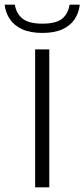

<svg xmlns="http://www.w3.org/2000/svg" viewBox="-55 -808 364 828"><path d="M96.5 0V-595H157.5V0ZM128 -666Q75.5 -666 41 -681.8Q6.5 -697.5 -12.2 -725Q-31 -752.5 -35 -788H9Q15 -750 41.8 -728Q68.5 -706 128 -706Q188 -706 213.8 -728Q239.5 -750 245 -788H289Q285 -752 266.8 -724.8Q248.5 -697.5 214.2 -681.8Q180 -666 128 -666Z"/></svg>

Font: Encode Sans SC SemiExpanded Light
Style: Regular
Weight: 300
Width: 6
Designer: Multiple Designers
Foundry: Impallari Type
Version: Version 3.002